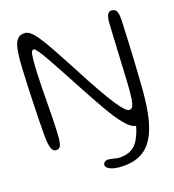

<svg xmlns="http://www.w3.org/2000/svg" viewBox="-114 -681 877 965"><g transform="rotate(-15 325.0 -199.0)"><path d="M386 189Q370 189 354.2 185.8Q338.5 182.5 328 175.2Q317.5 168 317.5 158Q317.5 152 320.8 147.5Q324 143 329.2 140.2Q334.5 137.5 341 137Q355 136.5 372 139.8Q389 143 399.5 142.5Q426.5 142 451.2 131.2Q476 120.5 492.5 95Q505 75.5 515 42.5Q525 9.5 525 -22L600.5 -105.5Q599 -45.5 590.8 2Q582.5 49.5 566.5 84.8Q550.5 120 525.8 143.2Q501 166.5 466.2 177.8Q431.5 189 386 189ZM102.5 24Q90 24 82.2 11.5Q74.5 -1 70 -23.5Q67.5 -36 64.5 -68.2Q61.5 -100.5 58.8 -144.8Q56 -189 53.2 -237.2Q50.5 -285.5 48.2 -330.8Q46 -376 45 -410.8Q44 -445.5 44 -461Q44 -501.5 48.8 -529.2Q53.5 -557 66.5 -571.2Q79.5 -585.5 104.5 -585.5Q125.5 -585.5 151 -559Q176.5 -532.5 215.5 -475.2Q254.5 -418 314 -325.5Q398 -194.5 444.8 -135.5Q491.5 -76.5 509 -76.5Q518.5 -76.5 524.5 -82.2Q530.5 -88 533.5 -106Q536.5 -124 537 -160.5Q537.5 -176 536.5 -207.8Q535.5 -239.5 534.2 -280Q533 -320.5 531.5 -362.8Q530 -405 528.8 -442.2Q527.5 -479.5 526.8 -505.2Q526 -531 526.5 -537.5Q528.5 -564 535.2 -573.2Q542 -582.5 555.5 -582.5Q563.5 -582.5 569.8 -579.2Q576 -576 580 -569Q584 -562 586.5 -549.8Q589 -537.5 590 -519.5Q590.5 -507 591.8 -476.2Q593 -445.5 594.8 -404.2Q596.5 -363 597.8 -318Q599 -273 600 -230.8Q601 -188.5 601.2 -155.5Q601.5 -122.5 600.5 -105.5Q598.5 -68 590.5 -42.2Q582.5 -16.5 566.8 -3.5Q551 9.5 524.5 9.5Q498.5 9.5 464.5 -24.8Q430.5 -59 388.5 -119.2Q346.5 -179.5 296.5 -256Q265 -304.5 236.5 -347.5Q208 -390.5 185.2 -423.8Q162.5 -457 147 -475.8Q131.5 -494.5 125.5 -494.5Q116 -494.5 112.8 -482.5Q109.5 -470.5 109.5 -434Q109.5 -405 111.2 -369.5Q113 -334 115.5 -295.5Q118 -257 121.2 -218Q124.5 -179 126.8 -142.5Q129 -106 130.5 -75.2Q132 -44.5 131.5 -22Q129.5 6.5 122.8 15.2Q116 24 102.5 24Z"/></g></svg>

Font: Gluten ExtraLight
Style: Regular
Weight: 250
Designer: Tyler Finck
Foundry: Etcetera Type Company
Version: Version 1.300